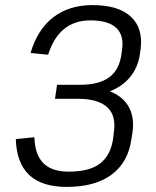

<svg xmlns="http://www.w3.org/2000/svg" viewBox="-20 -727 611 754"><path d="M242 7Q144 7 94.5 -40Q45 -87 42 -181L115 -188Q117 -120 150 -86.5Q183 -53 250 -53Q331 -53 372.5 -84.5Q414 -116 424 -181L427 -207Q437 -273 401 -306Q365 -339 286 -339H196L204 -394H294Q369 -394 409 -423.5Q449 -453 457 -515L459 -530Q468 -588 436.5 -617.5Q405 -647 335 -647Q273 -647 231.5 -613Q190 -579 169 -512L100 -519Q127 -611 189 -659Q251 -707 343 -707Q445 -707 494 -661.5Q543 -616 532 -533L530 -518Q522 -458 485 -417.5Q448 -377 386 -360L388 -376Q452 -359 481 -315Q510 -271 500 -205L496 -180Q483 -89 418 -41Q353 7 242 7Z"/></svg>

Font: Pathway Extreme SemiCondensed Light
Style: Italic
Weight: 300
Width: 4
Italic angle: -8°
Version: Version 1.001;gftools[0.9.26]